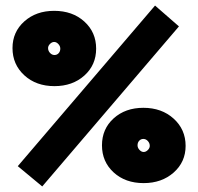

<svg xmlns="http://www.w3.org/2000/svg" viewBox="-20 -653 712 691"><path d="M44 -55 538 -633 624 -558 132 18ZM25 -480Q25 -538 67.5 -576Q110 -614 175 -614Q241 -614 283.5 -575.5Q326 -537 326 -478Q326 -419 283.5 -381Q241 -343 176 -343Q110 -343 67.5 -382Q25 -421 25 -480ZM197 -478Q197 -487 190 -494.5Q183 -502 175 -502Q167 -502 160 -495Q153 -488 153 -480Q153 -470 160 -462.5Q167 -455 176 -455Q185 -455 191 -461.5Q197 -468 197 -478ZM648 -128Q648 -70 605 -32Q562 6 497 6Q431 6 389 -32.5Q347 -71 347 -130Q347 -189 389 -227Q431 -265 496 -265Q562 -265 605 -226Q648 -187 648 -128ZM475 -130Q475 -121 482 -113.5Q489 -106 497 -106Q505 -106 512 -113Q519 -120 519 -128Q519 -138 512 -145.5Q505 -153 496 -153Q487 -153 481 -146.5Q475 -140 475 -130Z"/></svg>

Font: Ysabeau Heavy
Style: Regular
Weight: 800
Designer: Christian Thalmann (Catharsis Fonts)
Version: Version 0.003